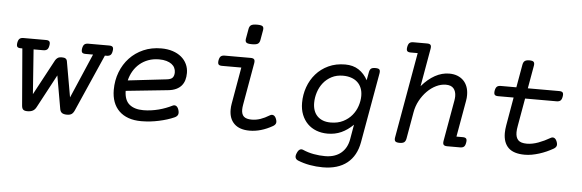

<svg xmlns="http://www.w3.org/2000/svg" viewBox="-53 -843 3703 1222"><g transform="rotate(5 1799.0 -232.0)"><path d="M59.1 -384.8Q42.5 -384.8 36.9 -392.1Q31.2 -399.4 34.2 -418Q37.6 -436.5 45.9 -443.8Q54.2 -451.2 70.8 -451.2H214.4Q231 -451.2 236.8 -443.8Q242.7 -436.5 239.3 -418Q236.3 -399.4 227.8 -392.1Q219.2 -384.8 202.6 -384.8H141.1L161.6 -100.6L283.2 -327.1Q288.6 -336.9 298.3 -343.5Q308.1 -350.1 324.2 -350.1Q340.8 -350.1 348.6 -345.2Q356.4 -340.3 358.4 -330.6L398.9 -100.6L521 -384.8H473.1Q456.5 -384.8 450.9 -392.1Q445.3 -399.4 448.2 -418Q451.7 -436.5 460 -443.8Q468.3 -451.2 484.9 -451.2H618.7Q635.3 -451.2 641.1 -443.8Q647 -436.5 643.6 -418Q640.6 -399.4 632.1 -392.1Q623.5 -384.8 606.9 -384.8H596.7L436.5 -21Q428.7 -3.4 418 3.7Q407.2 10.7 388.7 10.7Q367.7 10.7 356.9 3.2Q346.2 -4.4 343.3 -21L306.2 -232.9L192.9 -21Q184.1 -3.9 170.4 3.4Q156.7 10.7 135.7 10.7Q117.2 10.7 109.1 3.4Q101.1 -3.9 99.6 -21L69.3 -384.8Z M1072.8 -32.2Q1052.2 -22.9 1027.3 -15.1Q1002.4 -7.3 975.3 -1.5Q948.2 4.4 919.7 7.6Q891.1 10.7 862.8 10.7Q816.4 10.7 781 -2Q745.6 -14.6 721.2 -38.6Q696.8 -62.5 684.3 -96.4Q671.9 -130.4 671.9 -172.9Q671.9 -233.4 692.1 -286.1Q712.4 -338.9 749 -377.9Q785.6 -417 836.9 -439.5Q888.2 -461.9 950.7 -461.9Q991.2 -461.9 1023.9 -451.2Q1056.6 -440.4 1079.3 -421.4Q1102.1 -402.3 1114.3 -376.2Q1126.5 -350.1 1126.5 -319.8Q1126.5 -294.9 1120.4 -274.4Q1114.3 -253.9 1101.1 -238.5Q1087.9 -223.1 1066.9 -213.4Q1045.9 -203.6 1016.1 -200.7L748 -172.9Q749 -113.3 781.2 -86.7Q813.5 -60.1 870.1 -60.1Q894.5 -60.1 919.4 -63.5Q944.3 -66.9 967.8 -73Q991.2 -79.1 1012.9 -87.4Q1034.7 -95.7 1053.2 -105Q1065.4 -111.3 1076.2 -105.5Q1086.9 -99.6 1092.8 -81.1Q1098.6 -62 1093.5 -50.5Q1088.4 -39.1 1072.8 -32.2ZM943.4 -391.1Q905.3 -391.1 874.3 -379.6Q843.3 -368.2 819.6 -348.1Q795.9 -328.1 779.5 -300.5Q763.2 -272.9 755.4 -240.2L1001 -268.6Q1029.3 -271.5 1039.3 -283.7Q1049.3 -295.9 1049.3 -317.4Q1049.3 -332.5 1042.7 -346.2Q1036.1 -359.9 1022.9 -369.6Q1009.8 -379.4 989.7 -385.3Q969.7 -391.1 943.4 -391.1Z M1574.2 -570.3Q1571.3 -553.2 1560.8 -545.9Q1550.3 -538.6 1522.5 -538.6Q1494.6 -538.6 1486.6 -545.9Q1478.5 -553.2 1481.4 -570.3L1492.7 -633.8Q1495.6 -650.9 1506.3 -658.2Q1517.1 -665.5 1544.9 -665.5Q1572.8 -665.5 1580.6 -658.2Q1588.4 -650.9 1585.4 -633.8ZM1344.7 -384.8Q1328.1 -384.8 1322.5 -392.1Q1316.9 -399.4 1319.8 -418Q1323.2 -436.5 1331.5 -443.8Q1339.8 -451.2 1356.4 -451.2H1522.5Q1539.1 -451.2 1544.9 -443.8Q1550.8 -436.5 1547.4 -418L1500.5 -151.4Q1499 -142.6 1498 -134.3Q1497.1 -126 1497.1 -119.1Q1497.1 -88.4 1512.7 -74.5Q1528.3 -60.5 1562.5 -60.5Q1590.8 -60.5 1618.2 -69.8Q1645.5 -79.1 1675.8 -97.7Q1688 -105 1698.7 -100.3Q1709.5 -95.7 1716.3 -78.6Q1723.1 -61 1719.2 -50.3Q1715.3 -39.6 1701.7 -31.7Q1627 10.7 1555.2 10.7Q1491.2 10.7 1457.5 -21.7Q1423.8 -54.2 1423.8 -111.8Q1423.8 -131.3 1427.2 -149.9L1468.3 -384.8Z M2051.8 -13.7Q2012.2 -13.7 1979.2 -26.4Q1946.3 -39.1 1922.9 -62.7Q1899.4 -86.4 1886.2 -119.9Q1873 -153.3 1873 -195.3Q1873 -247.6 1890.1 -295.7Q1907.2 -343.8 1939.7 -380.9Q1972.2 -418 2019 -439.9Q2065.9 -461.9 2126 -461.9Q2176.3 -461.9 2212.2 -438.5Q2248 -415 2270 -374L2279.3 -424.3Q2282.2 -441.4 2290.3 -448.7Q2298.3 -456.1 2318.8 -456.1Q2339.4 -456.1 2345 -448.7Q2350.6 -441.4 2347.7 -424.3L2268.6 22Q2252.9 109.9 2194.8 156.2Q2136.7 202.6 2040 202.6Q1997.6 202.6 1956.8 195.3Q1916 188 1879.9 173.3Q1867.2 168 1863 157Q1858.9 146 1866.7 127.4Q1874.5 108.4 1884.8 103Q1895 97.7 1906.7 103Q1939 117.2 1975.6 123.8Q2012.2 130.4 2047.9 130.4Q2080.6 130.4 2106.2 121.8Q2131.8 113.3 2150.6 97.4Q2169.4 81.5 2181.2 59.6Q2192.9 37.6 2197.8 10.7L2214.4 -85Q2178.7 -49.8 2138.9 -31.7Q2099.1 -13.7 2051.8 -13.7ZM2064.9 -85.9Q2110.4 -85.9 2144.3 -103Q2178.2 -120.1 2200.4 -147Q2222.7 -173.8 2233.6 -206.8Q2244.6 -239.7 2244.6 -271.5Q2244.6 -299.8 2235.6 -321.8Q2226.6 -343.8 2210 -358.9Q2193.4 -374 2169.9 -381.8Q2146.5 -389.6 2118.2 -389.6Q2077.1 -389.6 2045.7 -373.3Q2014.2 -356.9 1992.9 -330.3Q1971.7 -303.7 1960.7 -269.8Q1949.7 -235.8 1949.7 -201.2Q1949.7 -175.3 1957 -154.1Q1964.4 -132.8 1979 -117.7Q1993.7 -102.5 2015.1 -94.2Q2036.6 -85.9 2064.9 -85.9Z M2615.2 -366.2Q2655.3 -413.1 2699.7 -437.5Q2744.1 -461.9 2790.5 -461.9Q2819.8 -461.9 2842.8 -452.9Q2865.7 -443.8 2881.8 -427.5Q2897.9 -411.1 2906.5 -387.7Q2915 -364.3 2915 -335.4Q2915 -326.7 2914.3 -317.1Q2913.6 -307.6 2911.6 -297.9L2870.6 -66.4H2910.6Q2927.2 -66.4 2933.1 -59.1Q2939 -51.8 2935.5 -33.2Q2932.6 -14.6 2924.3 -7.3Q2916 0 2899.4 0H2816.9Q2800.3 0 2794.2 -7.3Q2788.1 -14.6 2791.5 -33.2L2837.9 -295.4Q2838.9 -302.2 2839.6 -308.6Q2840.3 -314.9 2840.3 -321.3Q2840.3 -352.5 2824.7 -371.1Q2809.1 -389.6 2775.4 -389.6Q2744.1 -389.6 2713.1 -374.5Q2682.1 -359.4 2656 -333Q2629.9 -306.6 2610.8 -271.5Q2591.8 -236.3 2585 -196.3L2555.2 -26.9Q2552.2 -9.8 2543 -2.4Q2533.7 4.9 2513.2 4.9Q2492.7 4.9 2485.8 -2.4Q2479 -9.8 2481.9 -26.9L2578.6 -574.2H2533.7Q2517.1 -574.2 2511.2 -581.5Q2505.4 -588.9 2508.8 -607.4Q2512.2 -626 2520.5 -633.3Q2528.8 -640.6 2545.4 -640.6H2632.8Q2649.4 -640.6 2655.3 -633.3Q2661.1 -626 2657.7 -607.4Z M3223.1 -412.1 3249 -558.6Q3252 -575.7 3261.5 -583Q3271 -590.3 3291.5 -590.3Q3312 -590.3 3318.6 -583Q3325.2 -575.7 3322.3 -558.6L3296.4 -412.1H3497.1Q3513.7 -412.1 3519.5 -404.8Q3525.4 -397.5 3522 -378.9Q3519 -360.4 3510.5 -353Q3502 -345.7 3485.4 -345.7H3284.7L3253.4 -168Q3249 -145 3249 -127.4Q3249 -93.8 3265.4 -77.1Q3281.7 -60.5 3320.8 -60.5Q3355 -60.5 3393.6 -74.7Q3432.1 -88.9 3467.8 -109.9Q3480 -117.2 3490.7 -112.5Q3501.5 -107.9 3508.3 -90.8Q3515.1 -73.2 3511.2 -62.5Q3507.3 -51.8 3493.7 -43.9Q3473.1 -32.2 3450.7 -22.2Q3428.2 -12.2 3404.8 -4.9Q3381.3 2.4 3358.2 6.6Q3335 10.7 3313.5 10.7Q3242.2 10.7 3208.7 -22Q3175.3 -54.7 3175.3 -115.7Q3175.3 -127.4 3176.5 -140.1Q3177.7 -152.8 3180.2 -166.5L3211.4 -345.7H3112.3Q3095.7 -345.7 3090.1 -353Q3084.5 -360.4 3087.4 -378.9Q3090.8 -397.5 3099.1 -404.8Q3107.4 -412.1 3124 -412.1Z"/></g></svg>

Font: Courier Prime
Style: Italic
Weight: 400
Monospace: yes
Designer: Alan Dague-Greene
Foundry: Quote-Unquote Apps
Version: Version 1.202